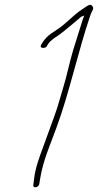

<svg xmlns="http://www.w3.org/2000/svg" viewBox="-20 -743 415 814"><path d="M153 -544C156 -538 173 -539 177 -545L185 -558C190 -565 197 -572 208 -580C243 -602 265 -623 297 -649L324 -672L337 -677L332 -664C330 -659 329 -652 326 -645C315 -609 303 -572 290 -530C274 -477 264 -423 247 -368L222 -284C204 -230 181 -172 163 -120C147 -77 130 -31 125 12L122 36C119 47 123 51 130 51C138 51 146 45 147 34L151 10C163 -63 194 -132 218 -198C273 -345 311 -526 363 -678C370 -700 381 -704 371 -718C363 -729 350 -718 335 -708C303 -688 286 -669 254 -642C231 -622 223 -619 197 -601C181 -590 171 -578 163 -567L155 -554C153 -551 152 -546 153 -544ZM326 -645Z"/></svg>

Font: Stray Cat
Style: LtCnObl
Weight: 300
Version: Version 1.0